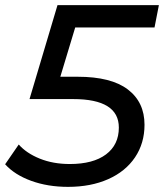

<svg xmlns="http://www.w3.org/2000/svg" viewBox="-32 -720 639 748"><path d="M261 -613 203 -421H271Q401 -421 466 -371.5Q531 -322 531 -234Q531 -162 494 -107Q457 -52 389.5 -22Q322 8 233 8Q154 8 89.5 -15.5Q25 -39 -12 -80L41 -157Q71 -123 123 -102Q175 -81 240 -81Q331 -81 381 -118.5Q431 -156 431 -223Q431 -334 253 -334H83L192 -700H587L570 -613Z"/></svg>

Font: Idrija
Style: Italic
Weight: 500
Italic angle: -11.3°
Designer: Julieta Ulanovsky
Foundry: Julieta Ulanovsky
Version: Version 7.200